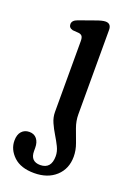

<svg xmlns="http://www.w3.org/2000/svg" viewBox="-171 -491 534 776"><g transform="rotate(20 96.0 -103.0)"><path d="M168 -50.5Q168 -22 178.2 6Q188.5 34 198.8 61.8Q209 89.5 209 117Q209 169.5 173.8 201.8Q138.5 234 80.5 234Q23 234 -7.8 204.8Q-38.5 175.5 -38.5 137.5Q-38.5 111.5 -26 97.8Q-13.5 84 7 84Q27.5 84 39 98.2Q50.5 112.5 50.5 136.5V150.5Q50.5 195 93 195Q140 194.5 140 140Q140 120 130.2 100.2Q120.5 80.5 108 60Q95.5 39.5 85.8 17.8Q76 -4 76 -27.5V-331.5Q76 -346.5 71.5 -352.5Q67 -358.5 57.5 -360L30.5 -362Q13 -366.5 13 -382Q13 -398.5 35.5 -406.5L101.5 -430Q129.5 -440.5 143.5 -440.5Q168 -440.5 168 -413Z"/></g></svg>

Font: Fraunces 144pt S100
Style: Regular
Weight: 400
Version: Version 1.000; ttfautohint (v1.8.3)